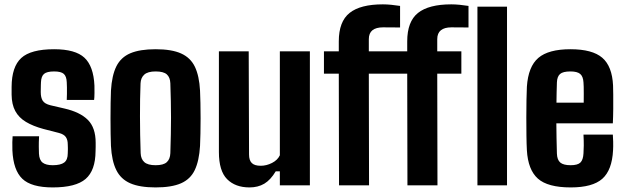

<svg xmlns="http://www.w3.org/2000/svg" viewBox="-20 -830 2800 860"><path d="M216 9.5Q120.5 9.5 80 -29.2Q39.5 -68 35.5 -156.5Q35 -176.5 35.2 -193.2Q35.5 -210 36.5 -219.5H155Q153.5 -190 153.8 -172.8Q154 -155.5 154.5 -142Q156 -113 171 -101.5Q186 -90 216 -90Q251.5 -90 267.5 -102Q283.5 -114 283.5 -143Q284 -156 284 -160Q284 -164 284 -167.8Q284 -171.5 283.5 -183.5Q283.5 -203.5 275 -216Q266.5 -228.5 244 -234.5L174 -252.5Q128 -265 96.2 -284Q64.5 -303 48.5 -332.5Q32.5 -362 32 -406Q32 -416 32 -424.2Q32 -432.5 32 -441Q32.5 -531 75.2 -570.2Q118 -609.5 222.5 -609.5Q317.5 -609.5 358.2 -571.5Q399 -533.5 403 -446.5Q403.5 -436 403.2 -413.5Q403 -391 401.5 -382.5H279Q279.5 -394 279.8 -409.2Q280 -424.5 279.8 -438.8Q279.5 -453 279 -461.5Q278 -488 265.8 -499Q253.5 -510 222.5 -510Q190 -510 177.2 -499Q164.5 -488 163.5 -461.5Q163.5 -458 163 -448.5Q162.5 -439 162.5 -418Q162.5 -393 171.2 -379Q180 -365 206 -358.5L268.5 -344Q338.5 -328 373.5 -293Q408.5 -258 408.5 -190.5Q408.5 -181 408.5 -172Q408.5 -163 408 -153Q407.5 -66.5 363.5 -28.5Q319.5 9.5 216 9.5Z M677 9.5Q606 9.5 563.5 -9Q521 -27.5 500.8 -68.5Q480.5 -109.5 477 -176.5Q476 -198.5 475.5 -230.8Q475 -263 475 -299.2Q475 -335.5 475.5 -368.5Q476 -401.5 477 -424Q481 -492 501.2 -532.8Q521.5 -573.5 564 -591.5Q606.5 -609.5 677 -609.5Q749 -609.5 791.2 -590.5Q833.5 -571.5 853 -530.8Q872.5 -490 876 -424Q877 -401.5 877.8 -368.8Q878.5 -336 878.5 -300.5Q878.5 -265 877.8 -232.2Q877 -199.5 876 -176.5Q872 -109.5 852.5 -68.5Q833 -27.5 790.8 -9Q748.5 9.5 677 9.5ZM677 -90Q712.5 -90 727.2 -103.8Q742 -117.5 743 -144Q744.5 -188.5 745.2 -227.5Q746 -266.5 746 -303.2Q746 -340 745.2 -377.5Q744.5 -415 743 -457Q742 -483.5 727.2 -496.8Q712.5 -510 677 -510Q642 -510 626.2 -495.8Q610.5 -481.5 609.5 -456.5Q608 -423.5 607.5 -386Q607 -348.5 607 -308.2Q607 -268 607.8 -226.8Q608.5 -185.5 610 -144Q611 -117.5 626.5 -103.8Q642 -90 677 -90Z M1097.5 9.5Q1034 9.5 997.2 -27.5Q960.5 -64.5 960.5 -149V-600H1094L1095.5 -138Q1095.5 -112 1107.8 -99.8Q1120 -87.5 1148 -87.5Q1173.5 -87.5 1198.5 -100.2Q1223.5 -113 1233.5 -134.5V-600H1368V0H1233.5V-62.5H1215Q1192 -24 1163.8 -7.2Q1135.5 9.5 1097.5 9.5Z M1498.5 0 1497.5 -500H1431V-600H1497.5V-644.5Q1497.5 -733.5 1545.8 -772Q1594 -810.5 1695 -810.5Q1712.5 -810.5 1732.8 -808.5Q1753 -806.5 1772 -803.5V-707Q1753.5 -707 1734.2 -707.2Q1715 -707.5 1695.5 -707.5Q1664.5 -707.5 1648.2 -694.5Q1632 -681.5 1632 -654.5V-600H1804V-644.5Q1804 -733.5 1852.2 -772Q1900.5 -810.5 2001.5 -810.5Q2019 -810.5 2039.5 -808.5Q2060 -806.5 2078.5 -803.5V-707Q2060 -707 2040.8 -707.2Q2021.5 -707.5 2002 -707.5Q1971 -707.5 1954.8 -694.5Q1938.5 -681.5 1938.5 -654.5V-600H2046.5V-500H1938.5L1939.5 0H1805L1804 -500H1632L1633 0ZM2118.5 0V-800H2251V0Z M2536.5 9.5Q2433.5 9.5 2389.2 -30Q2345 -69.5 2340 -157Q2338.5 -183.5 2338 -222.5Q2337.5 -261.5 2337.5 -303.5Q2337.5 -345.5 2338.2 -382.5Q2339 -419.5 2340 -441.5Q2346 -532 2391.5 -570.8Q2437 -609.5 2535 -609.5Q2633.5 -609.5 2677.8 -571.2Q2722 -533 2726 -447Q2726.5 -435 2726.8 -406.2Q2727 -377.5 2726.8 -342.5Q2726.5 -307.5 2725 -277.5H2472Q2472 -245 2472.8 -211.8Q2473.5 -178.5 2474.5 -142Q2475.5 -114 2489.5 -102Q2503.5 -90 2536 -90Q2567.5 -90 2579.8 -102Q2592 -114 2593.5 -143Q2594.5 -158 2594.8 -178.2Q2595 -198.5 2593.5 -227H2725Q2726 -218.5 2726.5 -195.8Q2727 -173 2726 -157Q2721.5 -68 2677.8 -29.2Q2634 9.5 2536.5 9.5ZM2472.5 -370H2594.5Q2594.5 -389.5 2594.8 -408.5Q2595 -427.5 2594.5 -441.5Q2594 -455.5 2593.5 -461Q2592 -487.5 2578.8 -498.8Q2565.5 -510 2535 -510Q2501.5 -510 2488.5 -498.5Q2475.5 -487 2474.5 -461Q2474 -437.5 2473.2 -414.8Q2472.5 -392 2472.5 -370Z"/></svg>

Font: Big Shoulders Text Thin ExtraBold
Style: Regular
Weight: 800
Version: Version 2.002